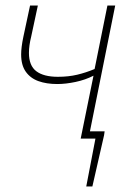

<svg xmlns="http://www.w3.org/2000/svg" viewBox="-20 -498 478 690"><path d="M290 172 323 0H280L286 -26H356L354 -12L312 172ZM270 0 316 -226Q287 -211 251.5 -203.5Q216 -196 186 -196Q147 -196 118 -206.5Q89 -217 72.5 -240.5Q56 -264 56 -302Q56 -328 64 -366L88 -478H116L92 -366Q88 -350 86 -335.5Q84 -321 84 -308Q84 -262 110.5 -242Q137 -222 188 -222Q226 -222 257.5 -229.5Q289 -237 320 -250L366 -478H394L298 0Z"/></svg>

Font: Source Sans 3 VF
Style: Italic
Weight: 200
Italic angle: -11°
Designer: Paul D. Hunt
Foundry: Adobe Systems Incorporated
Version: Version 3.042;hotconv 1.0.118;makeotfexe 2.5.65603